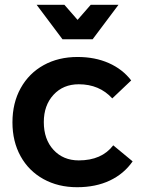

<svg xmlns="http://www.w3.org/2000/svg" viewBox="-20 -777 604 802"><path d="M309 -425Q244 -425 203.5 -381Q163 -337 163 -267Q163 -195 203.5 -151Q244 -107 309 -107Q405 -107 453 -170L534 -103Q498 -51 439 -23Q380 5 302 5Q223 5 161.5 -29Q100 -63 66 -124.5Q32 -186 32 -266Q32 -347 66.5 -409Q101 -471 162.5 -505Q224 -539 304 -539Q377 -539 434.5 -513.5Q492 -488 528 -441L449 -366Q395 -425 309 -425ZM359 -757H475L367 -613H241L133 -757H249L304 -694Z"/></svg>

Font: Montserrat Medium
Style: Regular
Weight: 500
Designer: Julieta Ulanovsky
Foundry: Julieta Ulanovsky
Version: Version 6.001